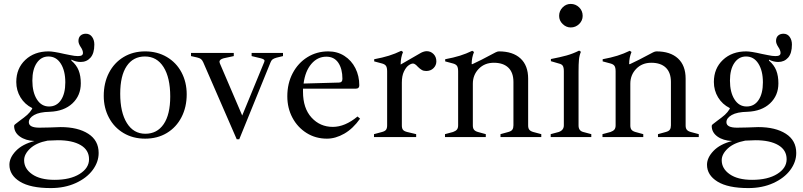

<svg xmlns="http://www.w3.org/2000/svg" viewBox="-20 -699 4094 979"><path d="M483 81Q483 127 452.5 168Q422 209 366 234.5Q310 260 239 260Q135 260 81.5 227Q28 194 28 141Q28 105 61 70.5Q94 36 156 20Q110 18 81 -3Q52 -24 52 -57Q52 -62 58 -66L80 -83Q105 -101 119 -113.5Q133 -126 144 -144V-148Q106 -167 84.5 -202.5Q63 -238 63 -281Q63 -350 109 -393.5Q155 -437 228 -437Q252 -437 308 -424Q315 -423 338 -418Q361 -413 377 -413Q391 -413 397 -417Q403 -421 403 -429Q403 -443 391 -460Q380 -477 380 -490Q380 -508 390.5 -517.5Q401 -527 418 -527Q438 -527 449.5 -511Q461 -495 461 -472Q461 -427 441.5 -405Q422 -383 391 -383Q367 -383 344 -395V-390Q370 -368 381 -340Q392 -312 392 -274Q392 -212 349.5 -172Q307 -132 234 -129Q181 -128 154 -112.5Q127 -97 127 -76Q127 -48 181 -48L233 -49Q269 -51 289 -51Q377 -51 430 -17Q483 17 483 81ZM145 -288Q145 -229 168 -192.5Q191 -156 230 -156Q269 -156 291 -189Q313 -222 313 -279Q313 -338 290 -374.5Q267 -411 227 -411Q190 -411 167.5 -378Q145 -345 145 -288ZM434 113Q434 66 391.5 41Q349 16 275 16Q259 16 223 18Q165 29 134 58Q103 87 103 118Q103 161 144 189.5Q185 218 258 218Q338 218 386 188Q434 158 434 113Z M509 -210Q509 -276 535.5 -327.5Q562 -379 610 -408Q658 -437 720 -437Q782 -437 830.5 -408.5Q879 -380 905.5 -330Q932 -280 932 -218Q932 -153 905.5 -101.5Q879 -50 831 -21Q783 8 720 8Q658 8 610 -20.5Q562 -49 535.5 -99Q509 -149 509 -210ZM848 -207Q848 -303 814 -357Q780 -411 719 -411Q659 -411 626 -362Q593 -313 593 -221Q593 -126 627 -71.5Q661 -17 721 -17Q781 -17 814.5 -66Q848 -115 848 -207Z M1423 -429V-413L1390 -405Q1376 -401 1369.5 -396Q1363 -391 1359 -380L1200 11H1187L1016 -382Q1011 -393 1004.5 -398Q998 -403 985 -406L954 -413V-429H1172V-413L1121 -402Q1099 -396 1099 -384L1101 -376L1215 -110L1327 -382Q1329 -388 1329 -389Q1329 -397 1309 -402L1263 -413V-429Z M1816 -94Q1780 -43 1735.5 -17.5Q1691 8 1647 8Q1589 8 1543 -21Q1497 -50 1471 -99Q1445 -148 1445 -208Q1445 -274 1472.5 -326Q1500 -378 1547.5 -407.5Q1595 -437 1654 -437Q1700 -437 1736 -414Q1772 -391 1792 -351.5Q1812 -312 1812 -264Q1812 -247 1795 -247H1525V-231Q1525 -147 1568.5 -99.5Q1612 -52 1677 -52Q1739 -52 1803 -105ZM1528 -273 1708 -278Q1726 -278 1726 -297Q1726 -348 1705 -379Q1684 -410 1644 -410Q1599 -410 1567.5 -373Q1536 -336 1528 -273Z M2205 -386Q2205 -366 2190.5 -351.5Q2176 -337 2153 -337Q2140 -337 2130.5 -342.5Q2121 -348 2111 -358Q2096 -375 2086 -375Q2076 -375 2063 -365.5Q2050 -356 2039.5 -334Q2029 -312 2029 -278V-59Q2029 -45 2034.5 -37.5Q2040 -30 2056 -26L2102 -15V0H1887V-15L1928 -26Q1943 -30 1948.5 -37.5Q1954 -45 1954 -60V-335Q1954 -354 1948.5 -362.5Q1943 -371 1929 -375L1888 -386V-397Q1931 -405 1963 -415Q1995 -425 2026 -440L2035 -434Q2023 -405 2023 -372V-370L2127 -430Q2143 -438 2156 -438Q2176 -438 2190.5 -423.5Q2205 -409 2205 -386Z M2740 -15V0H2532V-15L2572 -26Q2587 -30 2592.5 -38Q2598 -46 2598 -60V-281Q2598 -329 2572 -354Q2546 -379 2498 -379Q2451 -379 2421 -348Q2391 -317 2391 -272V-59Q2391 -45 2397 -37.5Q2403 -30 2417 -26L2457 -15V0H2249V-15L2290 -26Q2304 -31 2310 -38.5Q2316 -46 2316 -60V-335Q2316 -354 2310.5 -362.5Q2305 -371 2291 -375L2250 -386V-397Q2293 -405 2325 -415Q2357 -425 2388 -440L2397 -434Q2385 -405 2385 -372H2389Q2423 -387 2507 -432Q2517 -437 2524 -437Q2595 -437 2634 -401Q2673 -365 2673 -298V-59Q2673 -45 2679 -37.5Q2685 -30 2699 -26Z M2788 -15 2829 -26Q2855 -35 2855 -60V-336Q2855 -355 2849.5 -363.5Q2844 -372 2830 -375L2789 -387V-398Q2836 -407 2868.5 -416Q2901 -425 2933 -441L2942 -435Q2934 -416 2932 -394Q2930 -372 2930 -334V-59Q2930 -32 2954 -26L2995 -15V0H2788ZM2831 -618Q2831 -643 2848.5 -661Q2866 -679 2890 -679Q2915 -679 2933 -661.5Q2951 -644 2951 -618Q2951 -594 2933 -576.5Q2915 -559 2890 -559Q2867 -559 2849 -576.5Q2831 -594 2831 -618Z M3543 -15V0H3335V-15L3375 -26Q3390 -30 3395.5 -38Q3401 -46 3401 -60V-281Q3401 -329 3375 -354Q3349 -379 3301 -379Q3254 -379 3224 -348Q3194 -317 3194 -272V-59Q3194 -45 3200 -37.5Q3206 -30 3220 -26L3260 -15V0H3052V-15L3093 -26Q3107 -31 3113 -38.5Q3119 -46 3119 -60V-335Q3119 -354 3113.5 -362.5Q3108 -371 3094 -375L3053 -386V-397Q3096 -405 3128 -415Q3160 -425 3191 -440L3200 -434Q3188 -405 3188 -372H3192Q3226 -387 3310 -432Q3320 -437 3327 -437Q3398 -437 3437 -401Q3476 -365 3476 -298V-59Q3476 -45 3482 -37.5Q3488 -30 3502 -26Z M4040 81Q4040 127 4009.5 168Q3979 209 3923 234.5Q3867 260 3796 260Q3692 260 3638.5 227Q3585 194 3585 141Q3585 105 3618 70.5Q3651 36 3713 20Q3667 18 3638 -3Q3609 -24 3609 -57Q3609 -62 3615 -66L3637 -83Q3662 -101 3676 -113.5Q3690 -126 3701 -144V-148Q3663 -167 3641.5 -202.5Q3620 -238 3620 -281Q3620 -350 3666 -393.5Q3712 -437 3785 -437Q3809 -437 3865 -424Q3872 -423 3895 -418Q3918 -413 3934 -413Q3948 -413 3954 -417Q3960 -421 3960 -429Q3960 -443 3948 -460Q3937 -477 3937 -490Q3937 -508 3947.5 -517.5Q3958 -527 3975 -527Q3995 -527 4006.5 -511Q4018 -495 4018 -472Q4018 -427 3998.5 -405Q3979 -383 3948 -383Q3924 -383 3901 -395V-390Q3927 -368 3938 -340Q3949 -312 3949 -274Q3949 -212 3906.5 -172Q3864 -132 3791 -129Q3738 -128 3711 -112.5Q3684 -97 3684 -76Q3684 -48 3738 -48L3790 -49Q3826 -51 3846 -51Q3934 -51 3987 -17Q4040 17 4040 81ZM3702 -288Q3702 -229 3725 -192.5Q3748 -156 3787 -156Q3826 -156 3848 -189Q3870 -222 3870 -279Q3870 -338 3847 -374.5Q3824 -411 3784 -411Q3747 -411 3724.5 -378Q3702 -345 3702 -288ZM3991 113Q3991 66 3948.5 41Q3906 16 3832 16Q3816 16 3780 18Q3722 29 3691 58Q3660 87 3660 118Q3660 161 3701 189.5Q3742 218 3815 218Q3895 218 3943 188Q3991 158 3991 113Z"/></svg>

Font: Ibarra Real Nova
Style: Regular
Weight: 400
Designer: Jose Maria Ribagorda & Octavio Pardo
Foundry: Jose Maria Ribagorda
Version: Version 1.014